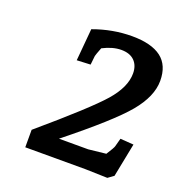

<svg xmlns="http://www.w3.org/2000/svg" viewBox="-86 -942 533 568"><g transform="rotate(20 180.0 -657.5)"><path d="M116 -845Q176 -867 237 -867Q298 -867 329 -843.5Q360 -820 360 -771Q360 -722 315.5 -668.5Q271 -615 137 -508H229L284 -514Q300 -539 301 -544L308 -570L350 -567L329 -461L311 -448Q254 -450 241 -450H52V-505Q194 -626 235.5 -673.5Q277 -721 277 -764Q277 -789 262.5 -803.5Q248 -818 221 -818Q194 -818 163 -802Q154 -779 153 -774L150 -746L107 -744Z"/></g></svg>

Font: Andada SC
Style: Italic
Weight: 400
Italic angle: -8.29999°
Designer: Carolina Giovagnoli
Foundry: Carolina Giovagnoli
Version: Version 1.003